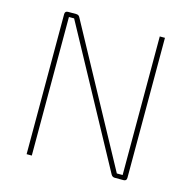

<svg xmlns="http://www.w3.org/2000/svg" viewBox="-102 -792 892 894"><g transform="rotate(15 344.0 -345.0)"><path d="M585 -690V-15Q585 0 570 0H528Q516 0 510 -11L190 -600Q184 -611 171.5 -634Q159 -657 153 -668H128V-599V0H103V-675Q103 -690 118 -690H157Q170 -690 175 -679L488 -103L532 -22H560V-112V-690Z"/></g></svg>

Font: Exo 2.0 Thin
Style: Regular
Weight: 250
Designer: Natanael Gama
Version: Version 1.001;PS 001.001;hotconv 1.0.70;makeotf.lib2.5.58329